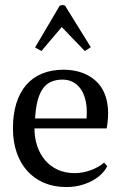

<svg xmlns="http://www.w3.org/2000/svg" viewBox="-20 -736 484 767"><path d="M408.2 -72.3Q400.9 -56.6 386.2 -41.7Q371.6 -26.9 350.6 -15.1Q329.6 -3.4 303 3.9Q276.4 11.2 244.6 11.2Q195.8 11.2 156.5 -5.4Q117.2 -22 89.4 -52.7Q61.5 -83.5 46.6 -126.7Q31.7 -169.9 31.7 -223.1Q31.7 -279.8 45.4 -323.5Q59.1 -367.2 85 -397Q110.8 -426.8 148.4 -442.1Q186 -457.5 233.9 -457.5Q257.8 -457.5 282 -452.6Q306.2 -447.8 327.9 -436.8Q349.6 -425.8 367.7 -408Q385.7 -390.1 397 -364Q408.2 -337.9 411.1 -303Q414.1 -268.1 406.2 -223.1H117.7Q117.7 -185.5 128.7 -152.8Q139.6 -120.1 160.2 -95.9Q180.7 -71.8 210.4 -58.1Q240.2 -44.4 278.8 -44.4Q294.4 -44.4 310.5 -47.4Q326.7 -50.3 342 -55.9Q357.4 -61.5 371.1 -69.1Q384.8 -76.7 396 -86.4ZM230 -418Q205.1 -418 185.5 -409.9Q166 -401.9 152.3 -383.5Q138.7 -365.2 130.6 -335.4Q122.6 -305.7 120.1 -262.7H325.7Q328.6 -297.9 323.5 -326.4Q318.4 -355 305.9 -375.2Q293.5 -395.5 274.2 -406.7Q254.9 -418 230 -418ZM145.5 -532.2 120.1 -546.4 218.3 -712.9Q222.7 -715.3 229.2 -715.8Q235.8 -716.3 240.2 -712.9L342.8 -547.4L318.8 -532.2L226.6 -627.9Z"/></svg>

Font: PT Astra Serif
Style: Regular
Weight: 400
Designer: A.Korolkova, I. Chaeva
Foundry: ParaType Ltd
Version: Version 1.002